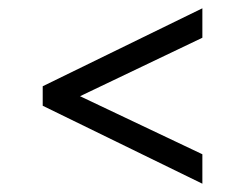

<svg xmlns="http://www.w3.org/2000/svg" viewBox="-20 -565 592 463"><path d="M468 -122 83 -310V-357L468 -545V-474L173 -333L468 -193Z"/></svg>

Font: Be Vietnam Pro Light
Style: Regular
Weight: 300
Designer: Lam Bao, Tony Le, Vietanh Nguyen
Foundry: Yellow Type Foundry
Version: Version 1.002; ttfautohint (v1.8.3)